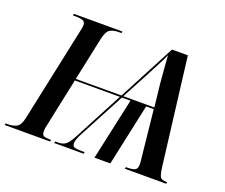

<svg xmlns="http://www.w3.org/2000/svg" viewBox="-139 -892 1252 1070"><g transform="rotate(20 487.0 -357.0)"><path d="M-22 0 -19 -10H-5Q25 -10 46 -21.5Q67 -33 76 -76L194 -631Q201 -660 201 -672Q201 -692 186 -698Q171 -704 142 -704H127L129 -714H417L415 -704H399Q368 -704 348 -692.5Q328 -681 318 -636L263 -377H534L711 -714H805L883 -81Q887 -48 892.5 -33Q898 -18 908.5 -14Q919 -10 938 -10L936 0H691L693 -10Q730 -10 745.5 -17Q761 -24 761 -48Q761 -59 760.5 -68.5Q760 -78 758 -89L729 -367H684L605 0H511L591 -367H540L399 -101Q386 -77 381 -61.5Q376 -46 376 -36Q376 -18 391 -14Q406 -10 449 -10L447 0H272L274 -10H294Q321 -10 338.5 -24.5Q356 -39 380 -86L528 -367H261L202 -87Q198 -72 196.5 -61Q195 -50 195 -42Q195 -21 207 -15.5Q219 -10 250 -10L248 0ZM545 -377H729L714 -511Q710 -554 706.5 -598.5Q703 -643 701 -677Q688 -647 667.5 -608.5Q647 -570 625 -527Z"/></g></svg>

Font: Noto Serif Display Condensed SemiBold
Style: Italic
Weight: 600
Width: 3
Italic angle: -12°
Designer: Monotype Design Team
Foundry: Monotype Imaging Inc.
Version: Version 2.009